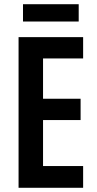

<svg xmlns="http://www.w3.org/2000/svg" viewBox="-20 -890 458 910"><path d="M374 0H68V-714H374V-613H184V-422H362V-321H184V-103H374ZM353 -870V-788H89V-870Z"/></svg>

Font: Noto Sans Lao UI ExtCond SemBd
Style: Regular
Weight: 600
Width: 2
Designer: Monotype Design Team
Foundry: Monotype Imaging Inc.
Version: Version 2.000; ttfautohint (v1.8.4.7-5d5b)